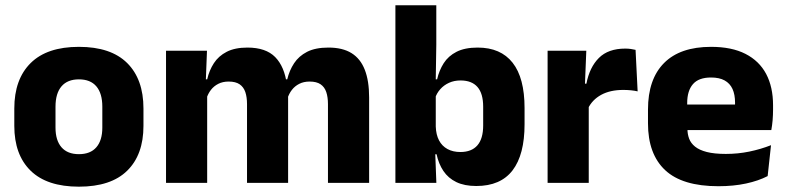

<svg xmlns="http://www.w3.org/2000/svg" viewBox="-20 -680 2926 714"><path d="M273.4 14.2Q154.7 14.2 93.9 -45.2Q33.2 -104.6 33.2 -211.9V-276.5Q33.2 -385.4 94.1 -445.6Q155 -505.8 273.4 -505.8Q392.2 -505.8 452.9 -445.6Q513.5 -385.4 513.5 -276.5V-211.9Q513.5 -104.6 453 -45.2Q392.6 14.2 273.4 14.2ZM273.4 -106.7Q316.2 -106.7 338.3 -132.3Q360.5 -157.9 360.5 -205.5V-283.2Q360.5 -332.8 338.3 -358.9Q316.2 -384.9 273.4 -384.9Q231 -384.9 208.7 -358.9Q186.4 -332.8 186.4 -283.2V-205.5Q186.4 -157.9 208.7 -132.3Q231 -106.7 273.4 -106.7Z M1352.7 0H1199.6V-293Q1199.6 -318.8 1193.3 -337.6Q1187 -356.4 1172.2 -366.5Q1157.3 -376.7 1131.5 -376.7Q1109.3 -376.7 1092.8 -368.2Q1076.3 -359.8 1065.4 -345.6Q1054.4 -331.4 1049 -313.5L1034.3 -385H1048.2Q1056.1 -418 1073.6 -444.7Q1091.1 -471.4 1122 -487.3Q1153 -503.1 1201.4 -503.1Q1254 -503.1 1287.3 -482.4Q1320.6 -461.7 1336.6 -420.4Q1352.7 -379.2 1352.7 -317.6ZM750.4 0H597.4V-491.4H749.7L744.6 -359.2L750.4 -354.2ZM1051.4 0H898.6V-293Q898.6 -318.8 892.3 -337.6Q885.9 -356.4 871.1 -366.5Q856.2 -376.7 830.4 -376.7Q808.2 -376.7 791.7 -368.2Q775.2 -359.8 764.3 -345.6Q753.4 -331.4 747.9 -313.5L724.3 -385H750.5Q758.1 -418.5 775.4 -445.1Q792.6 -471.7 823.1 -487.4Q853.6 -503.1 900.1 -503.1Q968.5 -503.1 1003.3 -467.8Q1038.1 -432.4 1046.8 -365.4Q1048.3 -355.6 1049.9 -341.2Q1051.4 -326.7 1051.4 -315.2Z M1751.2 11.7Q1707 11.7 1676.9 -2.9Q1646.8 -17.5 1628.9 -44.2Q1611.1 -70.8 1603.5 -106.4H1564L1600.5 -209.4Q1601.5 -179.2 1612.6 -158Q1623.7 -136.9 1644 -125.8Q1664.3 -114.7 1692.1 -114.7Q1733.8 -114.7 1755.3 -139.5Q1776.8 -164.2 1776.8 -213.5V-283.1Q1776.8 -332.2 1755.6 -356.5Q1734.4 -380.8 1692.5 -380.8Q1668.8 -380.8 1649.6 -372Q1630.4 -363.2 1617.2 -348.2Q1603.9 -333.3 1598 -314.5L1563.3 -385H1605.5Q1613 -418.1 1630 -444.9Q1647.1 -471.7 1677.8 -487.4Q1708.6 -503.1 1756.2 -503.1Q1842 -503.1 1886.3 -446.7Q1930.7 -390.3 1930.7 -278.2V-218.1Q1930.7 -104.7 1886.1 -46.5Q1841.5 11.7 1751.2 11.7ZM1602.7 0H1450.4V-660.3H1602.5V-513.7L1600 -356.1L1600.5 -342.6V-154.2L1598 -124.3Z M2166.4 -276 2124.5 -368.9H2160.7Q2172.4 -430 2207.2 -464.6Q2241.9 -499.3 2305.3 -499.3Q2316.4 -499.3 2325.7 -497.9Q2335.1 -496.5 2343.5 -494.6L2351.2 -340.2Q2340.6 -342.8 2326.5 -344.2Q2312.4 -345.6 2298 -345.6Q2249 -345.6 2215.6 -327.3Q2182.2 -309 2166.4 -276ZM2169.4 0H2016.4V-491.4H2160.3L2154 -334.7L2169.4 -332.5Z M2651.5 12.5Q2517.4 12.5 2453.6 -47.2Q2389.7 -107 2389.7 -221.4V-272.5Q2389.7 -385.7 2449.6 -445.8Q2509.4 -505.8 2624.2 -505.8Q2701 -505.8 2752.1 -479.7Q2803.3 -453.6 2829.1 -405.1Q2854.8 -356.5 2854.8 -288.5V-272.1Q2854.8 -253 2853.2 -233.3Q2851.5 -213.5 2848.3 -196.4H2710.6Q2712.3 -225.6 2712.9 -251.4Q2713.5 -277.2 2713.5 -297.9Q2713.5 -328.3 2704 -349.2Q2694.4 -370 2674.7 -380.9Q2655 -391.8 2624.2 -391.8Q2578.2 -391.8 2556.9 -367.1Q2535.5 -342.4 2535.5 -296.9V-252L2536.4 -235.3V-200.5Q2536.4 -181.3 2542.7 -164.4Q2549 -147.5 2564.8 -134.7Q2580.7 -121.9 2608.4 -114.8Q2636.2 -107.6 2679.1 -107.6Q2724.4 -107.6 2766.5 -116.3Q2808.6 -125 2847.2 -140.1L2834.7 -25.2Q2800.7 -7.5 2754.1 2.5Q2707.6 12.5 2651.5 12.5ZM2817.5 -196.4H2470.7V-291.2H2817.5Z"/></svg>

Font: Anek Malayalam Medium
Style: Regular
Weight: 500
Designer: Maithili Shingre (Malayalam) & Yesha Goshar (Latin)
Foundry: Ek Type
Version: Version 1.003